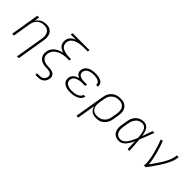

<svg xmlns="http://www.w3.org/2000/svg" viewBox="163 -1897 3274 3274"><g transform="rotate(45 1800.0 -260.0)"><path d="M370 215 456 -301Q459 -324 460 -347.5Q461 -371 455.5 -393Q450 -415 439 -434Q428 -453 410 -466Q392 -479 370 -484.5Q348 -490 324 -490Q302 -490 280 -486Q258 -482 236.5 -471.5Q215 -461 197 -444.5Q179 -428 166 -408.5Q153 -389 146 -367Q139 -345 135 -323L82 0H39L125 -520H168L152 -424Q166 -449 186.5 -469.5Q207 -490 231.5 -503.5Q256 -517 283 -522.5Q310 -528 337 -528Q366 -528 393.5 -521.5Q421 -515 443 -499Q465 -483 478.5 -459.5Q492 -436 498 -408.5Q504 -381 503 -352Q502 -323 497 -294L413 215Z M814 215V177H880Q898 177 917.5 172Q937 167 953 155Q969 143 978.5 125Q988 107 991 88Q994 69 988 52Q982 35 968.5 24Q955 13 937 8Q919 3 901 1Q883 -1 864 -0.5Q845 0 826 -2Q807 -4 789.5 -8.5Q772 -13 755.5 -19.5Q739 -26 724 -36Q709 -46 697.5 -59Q686 -72 678 -87.5Q670 -103 666 -120.5Q662 -138 662 -157Q662 -176 665 -195Q669 -219 678.5 -243Q688 -267 704.5 -287.5Q721 -308 742 -324.5Q763 -341 786.5 -353Q810 -365 834.5 -373Q859 -381 884 -386Q853 -395 826.5 -409.5Q800 -424 781.5 -447Q763 -470 756.5 -501Q750 -532 755 -564Q759 -587 769.5 -608.5Q780 -630 797.5 -647Q815 -664 836.5 -676Q858 -688 880 -697H754L760 -735H1170L1164 -697H1066Q1046 -697 1026.5 -696Q1007 -695 987 -692Q967 -689 947 -684.5Q927 -680 907.5 -673Q888 -666 869 -655.5Q850 -645 835 -630.5Q820 -616 810 -597Q800 -578 797 -558Q793 -532 799 -506.5Q805 -481 821.5 -462.5Q838 -444 861 -433Q884 -422 908.5 -415.5Q933 -409 960 -406.5Q987 -404 1014 -404H1055L1048 -366H1007Q984 -366 961.5 -364.5Q939 -363 915.5 -359Q892 -355 869 -348.5Q846 -342 824.5 -332Q803 -322 782.5 -308Q762 -294 746 -275.5Q730 -257 720.5 -234.5Q711 -212 707 -190V-189Q703 -166 706 -143Q709 -120 720.5 -101.5Q732 -83 750 -70.5Q768 -58 789.5 -51Q811 -44 834 -41.5Q857 -39 880 -38Q901 -38 920.5 -36Q940 -34 959 -28.5Q978 -23 994 -12.5Q1010 -2 1021 13.5Q1032 29 1034.5 48.5Q1037 68 1034 88Q1030 114 1017 139.5Q1004 165 982 183Q960 201 933 208Q906 215 880 215Z M1445 8Q1419 8 1393.5 5.5Q1368 3 1345 -4.5Q1322 -12 1301.5 -25Q1281 -38 1267 -57Q1253 -76 1248 -100.5Q1243 -125 1248 -151Q1252 -174 1264 -195.5Q1276 -217 1295.5 -232.5Q1315 -248 1337.5 -257Q1360 -266 1383 -272Q1363 -279 1346.5 -290Q1330 -301 1318.5 -317Q1307 -333 1304 -354Q1301 -375 1304 -396Q1308 -419 1319.5 -440Q1331 -461 1349 -476.5Q1367 -492 1389 -502.5Q1411 -513 1433 -518.5Q1455 -524 1478 -526Q1501 -528 1523 -528Q1545 -528 1567.5 -526Q1590 -524 1611 -519Q1632 -514 1651.5 -504.5Q1671 -495 1685.5 -480Q1700 -465 1706.5 -444Q1713 -423 1709 -400L1708 -395H1666L1667 -398Q1670 -416 1663.5 -431Q1657 -446 1645 -456.5Q1633 -467 1618 -473.5Q1603 -480 1586.5 -483.5Q1570 -487 1553.5 -488.5Q1537 -490 1520 -490Q1503 -490 1485 -488.5Q1467 -487 1449.5 -482.5Q1432 -478 1415 -471Q1398 -464 1383.5 -452Q1369 -440 1359 -424Q1349 -408 1346 -390Q1343 -372 1347.5 -355.5Q1352 -339 1363.5 -327Q1375 -315 1390.5 -308Q1406 -301 1422.5 -296.5Q1439 -292 1456.5 -291Q1474 -290 1492 -290H1554L1547 -251H1485Q1466 -251 1446.5 -249.5Q1427 -248 1407 -244Q1387 -240 1368 -233Q1349 -226 1332 -214Q1315 -202 1304 -183.5Q1293 -165 1290 -146Q1287 -126 1291 -107.5Q1295 -89 1307.5 -75Q1320 -61 1336.5 -52.5Q1353 -44 1371 -39Q1389 -34 1409 -32Q1429 -30 1448 -30Q1467 -30 1485 -31.5Q1503 -33 1521.5 -36.5Q1540 -40 1558 -46.5Q1576 -53 1592.5 -64Q1609 -75 1621 -91Q1633 -107 1637 -125H1679Q1676 -102 1662 -80Q1648 -58 1628 -42.5Q1608 -27 1585 -17Q1562 -7 1538.5 -1.5Q1515 4 1491.5 6Q1468 8 1445 8Z M1803 215 1893 -326Q1897 -353 1906 -380Q1915 -407 1931.5 -431Q1948 -455 1970 -474.5Q1992 -494 2019 -506.5Q2046 -519 2073.5 -523.5Q2101 -528 2128 -528Q2158 -528 2187 -522Q2216 -516 2239.5 -501Q2263 -486 2279.5 -463Q2296 -440 2303.5 -412.5Q2311 -385 2311 -355Q2311 -325 2305 -294L2289 -194Q2285 -168 2276.5 -142Q2268 -116 2253 -92Q2238 -68 2217 -48Q2196 -28 2171.5 -15Q2147 -2 2119.5 3Q2092 8 2066 8Q2036 8 2008 1Q1980 -6 1957.5 -22.5Q1935 -39 1920.5 -63.5Q1906 -88 1901 -116L1846 215ZM2054 -30Q2076 -30 2099 -34.5Q2122 -39 2144 -49.5Q2166 -60 2184 -76.5Q2202 -93 2215.5 -113Q2229 -133 2236 -155.5Q2243 -178 2247 -201L2264 -301Q2268 -325 2268 -348.5Q2268 -372 2263 -394Q2258 -416 2246 -435Q2234 -454 2215.5 -466.5Q2197 -479 2174.5 -484.5Q2152 -490 2128 -490Q2106 -490 2082.5 -485.5Q2059 -481 2037.5 -470.5Q2016 -460 1997.5 -443.5Q1979 -427 1966 -407Q1953 -387 1945.5 -364.5Q1938 -342 1935 -319L1919 -223Q1915 -199 1914.5 -175Q1914 -151 1918.5 -128.5Q1923 -106 1935 -86.5Q1947 -67 1965.5 -54Q1984 -41 2007 -35.5Q2030 -30 2054 -30Z M2616 8Q2587 8 2560.5 1Q2534 -6 2512.5 -22Q2491 -38 2478 -62Q2465 -86 2459 -112.5Q2453 -139 2454 -168Q2455 -197 2460 -226L2477 -326Q2481 -351 2488.5 -377Q2496 -403 2510 -426.5Q2524 -450 2544.5 -470.5Q2565 -491 2589 -504Q2613 -517 2639.5 -522.5Q2666 -528 2691 -528Q2715 -528 2736.5 -520Q2758 -512 2774.5 -497Q2791 -482 2801 -462.5Q2811 -443 2818.5 -421.5Q2826 -400 2831 -378Q2836 -356 2839 -333Q2856 -380 2873 -426.5Q2890 -473 2907 -520H2949Q2923 -454 2898.5 -388Q2874 -322 2847 -257Q2854 -193 2857 -128.5Q2860 -64 2865 0H2823Q2821 -46 2819.5 -92Q2818 -138 2816 -184Q2806 -162 2794.5 -140.5Q2783 -119 2770 -98.5Q2757 -78 2741 -58.5Q2725 -39 2705.5 -24Q2686 -9 2662.5 -0.5Q2639 8 2616 8ZM2617 -30Q2642 -30 2666.5 -43Q2691 -56 2710 -76Q2729 -96 2743 -119Q2757 -142 2769 -165.5Q2781 -189 2791.5 -213.5Q2802 -238 2812 -263Q2810 -287 2807.5 -311Q2805 -335 2800.5 -358Q2796 -381 2789 -404Q2782 -427 2770 -446Q2758 -465 2737 -477.5Q2716 -490 2692 -490Q2670 -490 2648.5 -485Q2627 -480 2607 -468Q2587 -456 2572 -439Q2557 -422 2546 -402.5Q2535 -383 2528.5 -362Q2522 -341 2519 -319L2502 -219Q2498 -197 2497 -174.5Q2496 -152 2499.5 -130.5Q2503 -109 2512 -90Q2521 -71 2536.5 -57Q2552 -43 2573 -36.5Q2594 -30 2617 -30Z M3215 0Q3221 -35 3219 -68.5Q3217 -102 3212 -135Q3207 -168 3200 -200.5Q3193 -233 3185.5 -265Q3178 -297 3168.5 -328.5Q3159 -360 3149.5 -391Q3140 -422 3129 -452.5Q3118 -483 3105 -513L3143 -528Q3166 -475 3184.5 -419Q3203 -363 3218 -306Q3233 -249 3245 -190.5Q3257 -132 3261 -72Q3284 -103 3306 -134.5Q3328 -166 3349.5 -198Q3371 -230 3391.5 -262.5Q3412 -295 3429.5 -328.5Q3447 -362 3462 -397Q3477 -432 3483 -468L3492 -520H3535L3526 -468Q3521 -436 3508.5 -405Q3496 -374 3481.5 -343.5Q3467 -313 3450 -283.5Q3433 -254 3414.5 -225Q3396 -196 3377 -167.5Q3358 -139 3338.5 -111Q3319 -83 3299 -55Q3279 -27 3258 0Z"/></g></svg>

Font: Iosevka XLt Ex Obl
Style: Regular
Weight: 200
Width: 7
Italic angle: -9°
Monospace: yes
Designer: Belleve Invis
Foundry: Belleve Invis
Version: Version 32.5.0; ttfautohint (v1.8.4)